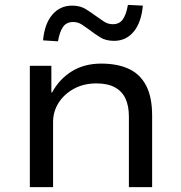

<svg xmlns="http://www.w3.org/2000/svg" viewBox="-20 -765 742 785"><path d="M102 0V-496H190V-387H193Q222 -441 273 -473Q324 -505 394 -505Q460 -505 506.5 -483.5Q553 -462 577.5 -415Q602 -368 602 -292V0H507V-288Q507 -332 493 -362Q479 -392 449.5 -408Q420 -424 374 -424Q322 -424 282 -402Q242 -380 219.5 -344.5Q197 -309 197 -266V0ZM217 -596 156 -600Q162 -667 193.5 -704.5Q225 -742 275 -742Q308 -742 331 -727.5Q354 -713 373 -699Q387 -689 404 -677.5Q421 -666 441 -666Q468 -666 482 -685.5Q496 -705 503 -745L564 -742Q558 -674 527 -636Q496 -598 446 -598Q412 -598 388.5 -613Q365 -628 347 -642Q332 -653 315.5 -664Q299 -675 279 -675Q252 -675 238 -655.5Q224 -636 217 -596Z"/></svg>

Font: Nunito Sans 7pt SemiExpanded
Style: Regular
Weight: 400
Width: 6
Designer: Vernon Adams
Foundry: Vernon Adams
Version: Version 3.101;gftools[0.9.27]